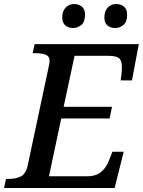

<svg xmlns="http://www.w3.org/2000/svg" viewBox="-43 -933 709 953"><path d="M-23 0 -13 -45H2Q35 -45 60.5 -57.5Q86 -70 95 -114L199 -603Q203 -619 203 -631Q203 -654 183.5 -661.5Q164 -669 132 -669H119L129 -714H646L612 -534H556L560 -565Q562 -586 562 -602Q562 -633 547.5 -644.5Q533 -656 492 -656H327L273 -403H513L501 -345H261L200 -58H389Q434 -58 460 -80.5Q486 -103 498 -137L515 -180H571L526 0ZM529 -794Q505 -794 490 -807Q475 -820 475 -846Q475 -877 491.5 -895Q508 -913 534 -913Q557 -913 572.5 -900Q588 -887 588 -860Q588 -824 569.5 -809Q551 -794 529 -794ZM320 -794Q296 -794 281 -807Q266 -820 266 -846Q266 -877 282.5 -895Q299 -913 325 -913Q348 -913 363.5 -900Q379 -887 379 -860Q379 -824 360.5 -809Q342 -794 320 -794Z"/></svg>

Font: Noto Serif Medium
Style: Italic
Weight: 500
Italic angle: -12°
Designer: Monotype Design Team
Foundry: Monotype Imaging Inc.
Version: Version 2.014; ttfautohint (v1.8.4.7-5d5b)